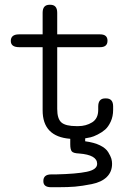

<svg xmlns="http://www.w3.org/2000/svg" viewBox="-20 -574 565 798"><path d="M24.9 -403.8Q24.9 -430.7 58.1 -431.2H157.2V-521Q157.2 -554.2 186 -554.2Q186 -554.2 189 -554.2Q217.8 -554.2 217.8 -521V-431.2H396Q426.8 -431.2 426.8 -404.8Q426.8 -377.9 396 -377.9H217.8V-121.1Q217.8 -80.1 235.4 -64.9Q252.9 -49.8 297.9 -49.8H305.2Q337.4 -49.8 362.8 -65.4Q388.2 -81.1 388.2 -117.2V-130.9Q388.2 -165 417 -165H420.9Q449.7 -165 450.2 -132.8V-117.2Q450.2 -90.3 440.2 -68.6Q430.2 -46.9 417 -35.4Q403.8 -23.9 386 -14.9Q368.2 -5.9 356.7 -3.4Q345.2 -1 334 1V13.2Q371.1 18.1 395.5 30Q419.9 42 429.9 58.6Q439.9 75.2 442.9 85.7Q445.8 96.2 445.8 106.9Q445.8 140.1 423.8 161.6Q401.9 183.1 361.3 191.2Q320.8 199.2 292 201.7Q263.2 204.1 222.2 204.1Q212.4 204.1 208 204.1H191.9Q159.7 204.1 160.2 178.2Q160.2 151.4 191.9 150.9H211.9Q297.9 148.9 340.8 139.9Q383.8 130.9 383.8 106.9Q383.8 69.8 309.1 64Q284.2 63 278.1 54.9Q272 46.9 272 25.9V2.9Q156.7 -5.9 157.2 -116.2V-377.9H60.1Q24.9 -377.9 24.9 -403.8Z"/></svg>

Font: CMU Typewriter Text
Style: Light
Weight: 200
Version: Version 0.7.0